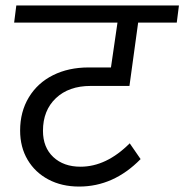

<svg xmlns="http://www.w3.org/2000/svg" viewBox="-20 -708 678 706"><path d="M138 -227Q138 -166 176 -130.5Q214 -95 276 -95Q371 -95 457 -181L497 -123Q398 -22 271 -22Q207 -22 158 -48Q109 -74 81.5 -120.5Q54 -167 54 -228Q54 -297 86 -350Q118 -403 175 -431.5Q232 -460 306 -460H388L412 -625H32L40 -688H638L630 -625H488L456 -392H313Q233 -392 185.5 -347Q138 -302 138 -227Z"/></svg>

Font: FiraGO Book
Style: Italic
Weight: 350
Italic angle: -8°
Designer: bBox Type GmbH
Foundry: bBox Type GmbH
Version: Version 1.001